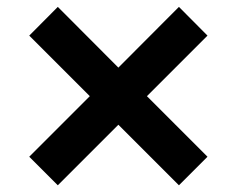

<svg xmlns="http://www.w3.org/2000/svg" viewBox="-20 -614 688 558"><path d="M148 -75.5 65 -158.5 241 -334.5 65 -510.5 148 -594 324 -417.5 500 -594 583 -510.5 407 -334.5 583 -158.5 500 -75.5 324 -251.5Z"/></svg>

Font: Geologica Thin Roman ExtraBold
Style: Regular
Weight: 800
Version: Version 1.010;gftools[0.9.28]